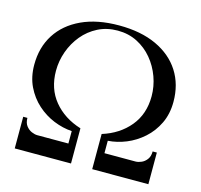

<svg xmlns="http://www.w3.org/2000/svg" viewBox="-103 -815 969 927"><g transform="rotate(15 382.0 -352.0)"><path d="M730 -415Q730 -354.5 707 -306.9Q684.1 -259.3 646.2 -225.6Q608.4 -191.9 563 -173.3Q517.6 -154.8 472.2 -151.9V-89.8H627.9Q640.6 -89.8 656.2 -96.4Q671.9 -103 683.3 -118.2Q694.8 -133.3 694.8 -158.2H715.8V0H435.1V-175.8Q519.5 -202.1 570.3 -263.4Q621.1 -324.7 621.1 -414.1Q621.1 -463.4 604 -510.5Q586.9 -557.6 555.4 -595.5Q523.9 -633.3 480 -655.8Q436 -678.2 381.8 -678.2Q327.6 -678.2 283.4 -655.8Q239.3 -633.3 208 -595.5Q176.8 -557.6 159.9 -510.5Q143.1 -463.4 143.1 -414.1Q143.1 -324.7 193.6 -263.4Q244.1 -202.1 329.1 -175.8V0H47.9V-158.2H68.8Q68.8 -133.3 80.6 -118.2Q92.3 -103 108.2 -96.4Q124 -89.8 136.2 -89.8H292V-151.9Q246.6 -154.8 200.9 -173.3Q155.3 -191.9 117.7 -225.6Q80.1 -259.3 57.1 -306.9Q34.2 -354.5 34.2 -415Q34.2 -502 75.7 -566.9Q117.2 -631.8 195.1 -668Q272.9 -704.1 381.8 -704.1Q491.2 -704.1 569.1 -668Q647 -631.8 688.5 -566.9Q730 -502 730 -415Z"/></g></svg>

Font: Charis
Style: Bold
Weight: 700
Designer: Walt Agee, Miriam Martin, Annie Olsen, Victor Gaultney, Lorna Priest, Alan Ward, Bob Hallissy, Martin Hosken, Sharon Cor
Foundry: SIL Global
Version: Version 7.000